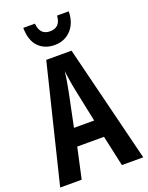

<svg xmlns="http://www.w3.org/2000/svg" viewBox="-170 -1015 845 1099"><g transform="rotate(-20 253.0 -465.5)"><path d="M376 0 335 -187H172L131 0H0L175 -714H329L506 0ZM272 -496Q265 -529 260.5 -560Q256 -591 252 -617Q247 -565 233 -497L191 -294H314ZM391 -931Q390 -860 350.5 -818.5Q311 -777 251 -777Q190 -777 152.5 -815.5Q115 -854 114 -931H185Q191 -860 252 -860Q282 -860 299.5 -876.5Q317 -893 320 -931Z"/></g></svg>

Font: Noto Sans Bengali ExtraCondensed SemiBold
Style: Regular
Weight: 600
Width: 2
Designer: Joana Ranito - Universal Thirst; Jelle Bosma - Monotype Design Team
Foundry: Universal Thirst ehf.
Version: Version 3.000; ttfautohint (v1.8.4.7-5d5b)